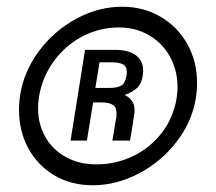

<svg xmlns="http://www.w3.org/2000/svg" viewBox="-20 -559 640 570"><path d="M232.5 -411H321.5Q361.5 -411 383.2 -395Q405 -379 405 -349.5Q405 -342.5 403.5 -334Q401 -312.5 388.8 -299.8Q376.5 -287 350 -277Q364 -270.5 371.8 -259.2Q379.5 -248 379.5 -233Q379.5 -225 378.5 -221Q376.5 -202.5 366 -141.5H313.5L317.5 -164.5Q322.5 -198 325.5 -211Q326 -215 326 -222Q326 -240 315.2 -247.5Q304.5 -255 278.5 -255H256.5L238 -141.5H189.5ZM306.5 -298Q328.5 -298 340.2 -305Q352 -312 356 -336.5Q356.5 -339.5 356.5 -344.5Q356.5 -362 345 -368Q333.5 -374 311.5 -374H275.5L263 -298H288.5ZM342.5 -539Q406.5 -539 457.2 -509Q508 -479 536.5 -427.5Q565 -376 565 -313Q565 -289.5 561.5 -268.5Q550.5 -198.5 504.8 -138.8Q459 -79 392.2 -44Q325.5 -9 255.5 -9Q191.5 -9 141.8 -38.2Q92 -67.5 64.2 -118.5Q36.5 -169.5 36.5 -232Q36.5 -256 40 -277.5Q51 -347.5 96 -407.8Q141 -468 206.8 -503.5Q272.5 -539 342.5 -539ZM93 -238.5Q93 -190 114.8 -152Q136.5 -114 176 -92.5Q215.5 -71 266 -71Q324.5 -71 375.5 -95.8Q426.5 -120.5 460.8 -165.2Q495 -210 504.5 -268Q507 -286.5 507 -300Q507 -349.5 485 -390Q463 -430.5 423.2 -454Q383.5 -477.5 333 -477.5Q275 -477.5 224 -450.5Q173 -423.5 139 -376.2Q105 -329 95.5 -270.5Q93 -252 93 -238.5Z"/></svg>

Font: JuliaMono Light
Style: Italic
Weight: 300
Italic angle: -9°
Monospace: yes
Designer: cormullion
Foundry: corm
Version: Version 0.054; ttfautohint (v1.8.4)